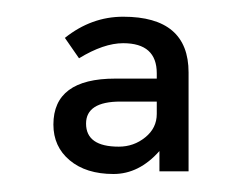

<svg xmlns="http://www.w3.org/2000/svg" viewBox="-20 -536 294 224"><path d="M200 -336.1H166V-359.8Q142.3 -333 112.4 -333Q80.4 -333 61.3 -349Q42.3 -364.9 42.3 -390.7Q42.3 -444.3 114.4 -444.3H162.9V-450.5Q162.9 -485.6 123.7 -485.6Q101 -485.6 72.2 -468L55.7 -491.8Q86.6 -516.5 123.7 -516.5Q200 -516.5 200 -451.5ZM162.9 -417.5H120.6Q80.4 -417.5 80.4 -391.8Q80.4 -364.9 118.6 -364.9Q136.1 -364.9 149.5 -375.8Q162.9 -386.6 162.9 -403.1Z"/></svg>

Font: NATS
Style: Regular
Weight: 400
Designer: Purushoth Kumar Guthula
Foundry: Silicon Andhra, USA.
Version: Version 1.0.4; ttfautohint (v1.2.25-373a) -l 7 -r 28 -G 50 -